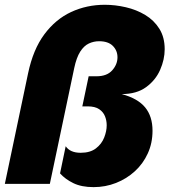

<svg xmlns="http://www.w3.org/2000/svg" viewBox="-30 -766 706 800"><path d="M359.9 13.7Q309.6 13.7 275.6 -2.9Q241.7 -19.5 220.2 -43.5L243.7 -156.7Q262.2 -129.4 306.2 -129.4Q345.7 -129.4 369.6 -147.7Q393.6 -166 404.1 -192.9Q414.6 -219.7 414.6 -244.1Q414.6 -263.7 407.5 -281.5Q400.4 -299.3 383.3 -311Q366.2 -322.8 335 -322.8H313L339.4 -448.2H372.1Q415.5 -448.2 437.5 -472.9Q459.5 -497.6 459.5 -527.3Q459.5 -555.2 440.2 -574.7Q420.9 -594.2 382.8 -594.2Q360.4 -594.2 340.1 -584.7Q319.8 -575.2 304.2 -550.8Q288.6 -526.4 279.3 -482.4L177.7 0H-9.8L86.9 -460Q107.9 -560.1 154.8 -623Q201.7 -686 266.6 -716.1Q331.5 -746.1 406.7 -746.1Q450.2 -746.1 494.4 -735.8Q538.6 -725.6 575.2 -703.6Q611.8 -681.6 634 -646.2Q656.2 -610.8 656.2 -561Q656.2 -518.1 637.2 -474.9Q618.2 -431.6 578.6 -402.8Q539.1 -374 477.1 -374Q543.9 -356 574.7 -318.6Q605.5 -281.2 605.5 -221.2Q605.5 -169.9 585.9 -127Q566.4 -84 532 -52.5Q497.6 -21 453.4 -3.7Q409.2 13.7 359.9 13.7Z"/></svg>

Font: Schibsted Grotesk Black
Style: Italic
Weight: 900
Italic angle: -12°
Designer: Bakken & Baeck AS, Henrik Kongsvoll
Foundry: Schibsted ASA
Version: Version 1.100;gftools[0.9.25]